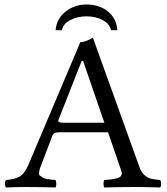

<svg xmlns="http://www.w3.org/2000/svg" viewBox="-20 -824 735 846"><path d="M225.1 -690.9Q229 -741.7 269 -772.9Q309.1 -804.2 360.8 -804.2Q417 -804.2 455.1 -773.7Q493.2 -743.2 497.1 -690.9H469.2Q463.4 -718.8 432.6 -735.4Q401.9 -752 360.8 -752Q321.8 -752 289.8 -735.6Q257.8 -719.2 252.9 -690.9ZM263.2 -283.2H439.9L346.2 -555.2H339.8L237.8 -296.4Q234.9 -288.6 240.7 -285.9Q246.6 -283.2 263.2 -283.2ZM154.8 -79.1Q153.8 -69.3 151.9 -61.8Q149.9 -54.2 157.5 -49.1Q165 -43.9 169.4 -41Q173.8 -38.1 186 -35.6Q198.2 -33.2 205.1 -32.7Q211.9 -32.2 224.1 -30.8Q228 -25.9 228 -13.9Q228 -2 224.1 2Q149.9 0 96.2 0Q59.1 0 6.8 2Q2 -2 2 -13.9Q2 -25.9 6.8 -30.8Q44.9 -33.7 66.9 -46.4Q88.9 -59.1 106.9 -102.1L334 -638.2Q356 -638.2 389.2 -658.2L595.2 -85.9Q603 -63 618.4 -51Q633.8 -39.1 647 -36.1Q660.2 -33.2 685.1 -30.8Q689.9 -25.9 689.9 -13.9Q689.9 -2 685.1 2Q615.2 0 570.8 0Q513.7 0 439.9 2Q436 -2 436 -13.9Q436 -25.9 439.9 -30.8Q448.7 -31.7 453.9 -32Q459 -32.2 467 -33.2Q475.1 -34.2 479.5 -35.2Q483.9 -36.1 490 -37.1Q496.1 -38.1 499.5 -39.6Q502.9 -41 507.1 -43.5Q511.2 -45.9 512.7 -48.3Q514.2 -50.8 515.6 -54.4Q517.1 -58.1 516.6 -62.5Q516.1 -66.9 514.2 -71.8L456.1 -241.2H245.1Q227.1 -241.2 220.5 -237.5Q213.9 -233.9 210 -224.1Z"/></svg>

Font: Linux Libertine O
Style: Regular
Weight: 400
Designer: Philipp H. Poll
Foundry: Philipp H. Poll
Version: Version 5.3.0